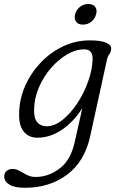

<svg xmlns="http://www.w3.org/2000/svg" viewBox="-60 -660 579 932"><path d="M377.5 2.5Q350.5 125 265.2 188.2Q180 251.5 61.5 251.5Q11 251.5 -14.2 236.2Q-39.5 221 -39.5 196.5Q-39.5 179.5 -27.8 169.8Q-16 160 2.5 160Q18.5 160 35.2 169.8Q52 179.5 70.8 189.2Q89.5 199 112.5 199Q175.5 199 229.8 157.8Q284 116.5 303 28L339.5 -135Q298 -69 240.5 -30.2Q183 8.5 122 8.5Q78.5 8.5 54.5 -22.2Q30.5 -53 33 -113Q34.5 -180.5 62.2 -243.2Q90 -306 137.5 -356Q185 -406 246.2 -435Q307.5 -464 376 -464Q431 -464 456.2 -452.2Q481.5 -440.5 479.5 -422Q478.5 -406.5 470.8 -397Q463 -387.5 459 -369.5ZM105.5 -131Q104 -86 120.8 -66.5Q137.5 -47 166.5 -47Q204 -47 242.8 -77.5Q281.5 -108 314.2 -157.2Q347 -206.5 367.5 -263.5Q388 -320.5 389.5 -373.5Q390.5 -420.5 348 -420.5Q308 -420.5 266 -396Q224 -371.5 188 -330.2Q152 -289 129.5 -237.2Q107 -185.5 105.5 -131ZM342.5 -540.5Q319.5 -540.5 309.2 -554.8Q299 -569 304.5 -591Q310.5 -612.5 328 -626.5Q345.5 -640.5 369 -640.5Q392 -640.5 402.2 -626.5Q412.5 -612.5 406.5 -591Q401 -569 383.5 -554.8Q366 -540.5 342.5 -540.5Z"/></svg>

Font: Fraunces 9pt SuperSoft Light
Style: Italic
Weight: 300
Italic angle: -16°
Version: Version 1.000;[b76b70a41]